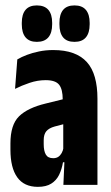

<svg xmlns="http://www.w3.org/2000/svg" viewBox="-20 -700 422 727"><path d="M220 0 224.5 -101H219.5V-302.5L217.5 -323Q217.5 -362 203.8 -379.2Q190 -396.5 153 -396.5Q122 -396.5 91.8 -386.2Q61.5 -376 37 -363.5L45.5 -475Q61.5 -484.5 82 -492.2Q102.5 -500 127.8 -505.2Q153 -510.5 181.5 -510.5Q225 -510.5 256.8 -499Q288.5 -487.5 309 -464.8Q329.5 -442 339.2 -407.2Q349 -372.5 349 -326.5V0ZM123.5 7.5Q71 7.5 45.2 -28.8Q19.5 -65 19.5 -133V-157Q19.5 -227.5 52 -259.5Q84.5 -291.5 153 -308L232 -327.5L246.5 -236.5L187 -221Q165.5 -215 155.5 -203.2Q145.5 -191.5 145.5 -169V-154Q145.5 -128.5 153.5 -114.8Q161.5 -101 181.5 -101Q193 -101 200.8 -106.2Q208.5 -111.5 213.5 -120.5Q218.5 -129.5 220.5 -141L236 -85.5H218.5Q214 -59 203.8 -38Q193.5 -17 174.2 -4.8Q155 7.5 123.5 7.5ZM119.5 -541.5Q91 -541.5 76.8 -558.5Q62.5 -575.5 62.5 -608V-613.5Q62.5 -646 76.8 -662.8Q91 -679.5 119.5 -679.5Q148.5 -679.5 163 -662.8Q177.5 -646 177.5 -613.5V-608Q177.5 -575.5 163 -558.5Q148.5 -541.5 119.5 -541.5ZM262 -541.5Q233 -541.5 219 -558.5Q205 -575.5 205 -608V-613.5Q205 -645.5 219 -662.5Q233 -679.5 262 -679.5Q291 -679.5 305.2 -662.5Q319.5 -645.5 319.5 -613.5V-608Q319.5 -575.5 305.2 -558.5Q291 -541.5 262 -541.5Z"/></svg>

Font: Anek Latin Condensed
Style: Bold
Weight: 700
Width: 3
Designer: Yesha Goshar
Foundry: Ek Type
Version: Version 1.003